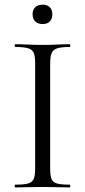

<svg xmlns="http://www.w3.org/2000/svg" viewBox="-20 -818 372 838"><path d="M199 -81Q199 -52 204.8 -37Q210.6 -22 229.2 -17Q247.8 -12 284.4 -12Q286.6 -12 286.6 -6Q286.6 0 284.4 0Q260 0 230.4 -1Q200.8 -2 165.2 -2Q131.6 -2 101.4 -1Q71.2 0 46.8 0Q44 0 44 -6Q44 -12 46.8 -12Q83.4 -12 102.1 -17Q120.8 -22 127.1 -37Q133.4 -52 133.4 -81V-544Q133.4 -573 127.1 -587.5Q120.8 -602 102.1 -607.5Q83.4 -613 46.8 -613Q44 -613 44 -619Q44 -625 46.8 -625Q71.2 -625 101.4 -623.5Q131.6 -622 165.2 -622Q200.8 -622 230.9 -623.5Q261 -625 284.4 -625Q286.6 -625 286.6 -619Q286.6 -613 284.4 -613Q248 -613 229.7 -607Q211.4 -601 205.2 -586Q199 -571 199 -542ZM166.4 -713Q145.6 -713 133.9 -724.3Q122.2 -735.6 122.2 -756.4Q122.2 -775.2 133.9 -786.4Q145.6 -797.6 166.4 -797.6Q186.4 -797.6 197.4 -786.4Q208.4 -775.2 208.4 -756.4Q208.4 -735.6 197.4 -724.3Q186.4 -713 166.4 -713Z"/></svg>

Font: Cormorant Garamond Light
Style: Regular
Weight: 300
Designer: Christian Thalmann (Catharsis Fonts)
Foundry: Catharsis Fonts
Version: Version 4.001